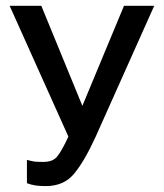

<svg xmlns="http://www.w3.org/2000/svg" viewBox="-20 -465 555 651"><path d="M303.7 0 502.9 -445.3H400.4C340.5 -301.1 293.5 -188.1 259.3 -106.1C192 -270.5 145.6 -383.6 120.1 -445.3H12.7C110.7 -226.5 177.1 -78.6 211.9 -1.7C197.3 29.7 185 51.7 174.8 64.5C165 77.5 149.1 84 127 84C115.2 84 105.5 83.7 97.7 83C89.8 81.7 81.1 79.8 71.3 77.1V156.2C79.8 159.5 89.8 162.1 101.6 164.1C113.9 165.4 125 166 134.8 166C175.1 166 206.7 152.7 229.5 126C252.9 98.6 277.7 56.6 303.7 0Z"/></svg>

Font: Helmet
Style: Regular
Weight: 400
Designer: Carl Enlund
Version: 1.0